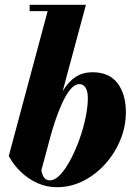

<svg xmlns="http://www.w3.org/2000/svg" viewBox="-20 -770 572 800"><path d="M216.5 10Q176 10 138.2 -6.2Q100.5 -22.5 69 -51.8Q37.5 -81 16.5 -120L178.5 -723.5H103.5V-750H338L152.5 -61Q154.5 -44 163 -31.2Q171.5 -18.5 187.5 -18.5Q209 -18.5 231.2 -42.2Q253.5 -66 274 -104.8Q294.5 -143.5 311 -189.5Q327.5 -235.5 336.8 -280.8Q346 -326 346 -361.5Q346 -389.5 336.5 -404.5Q327 -419.5 311 -419.5Q292 -419.5 274.2 -398.8Q256.5 -378 240.8 -344Q225 -310 211.5 -270.5Q198 -231 188 -193.5H164.5Q184.5 -257 203.2 -307.8Q222 -358.5 244 -394.5Q266 -430.5 295.5 -449.8Q325 -469 365 -469Q435 -469 469.8 -423.2Q504.5 -377.5 504.5 -302Q504.5 -243.5 481.8 -187.8Q459 -132 419.2 -87.5Q379.5 -43 327.5 -16.5Q275.5 10 216.5 10Z"/></svg>

Font: Bodoni Moda 9pt ExtraBold
Style: Italic
Weight: 800
Italic angle: -13°
Designer: Owen Earl
Foundry: indestructible type
Version: Version 2.004